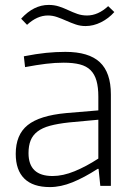

<svg xmlns="http://www.w3.org/2000/svg" viewBox="-20 -756 548 781"><path d="M183 5Q114 5 79 -29.5Q44 -64 44 -130Q44 -208 92.5 -247Q141 -286 249 -296L380 -307V-363Q380 -401 372.5 -427.5Q365 -454 348.5 -470.5Q332 -487 305 -494Q278 -501 239 -501Q204 -501 167 -496.5Q130 -492 82 -483L77 -527Q128 -537 167.5 -541Q207 -545 246 -545Q341 -545 386 -503Q431 -461 431 -372V0H388L381 -69H377Q323 -34 275 -14.5Q227 5 183 5ZM194 -40Q236 -40 283.5 -59.5Q331 -79 380 -111V-269L261 -258Q215 -253 183.5 -244.5Q152 -236 132.5 -221Q113 -206 104.5 -184.5Q96 -163 96 -133Q96 -40 194 -40ZM66 -680Q117 -736 178 -736Q201 -736 220.5 -729.5Q240 -723 258 -714.5Q276 -706 294.5 -699.5Q313 -693 334 -693Q379 -693 420 -731L445 -707Q422 -681 391 -665.5Q360 -650 328 -650Q307 -650 288 -656.5Q269 -663 250 -671.5Q231 -680 212.5 -686.5Q194 -693 175 -693Q131 -693 90 -655Z"/></svg>

Font: Encode Sans Normal
Style: ExtraLight
Weight: 200
Designer: Pablo Impallari, Andres Torresi
Foundry: Pablo Impallari, Andres Torresi
Version: Version 1.000; ttfautohint (v1.00) -l 8 -r 50 -G 200 -x 14 -